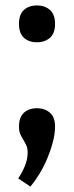

<svg xmlns="http://www.w3.org/2000/svg" viewBox="-20 -520 273 708"><path d="M47 0ZM82 43Q82 27 77 16Q72 5 66 -4.5Q60 -14 55 -25Q50 -36 50 -53Q50 -88 68.5 -104.5Q87 -121 116 -121Q145 -121 164 -104.5Q183 -88 183 -53Q183 -27 175 3.5Q167 34 154.5 64Q142 94 125.5 121Q109 148 92 168L47 138Q61 118 71.5 92.5Q82 67 82 43ZM50 -432Q50 -467 68.5 -483.5Q87 -500 116 -500Q145 -500 164 -483.5Q183 -467 183 -432Q183 -397 164 -380.5Q145 -364 116 -364Q87 -364 68.5 -380.5Q50 -397 50 -432Z"/></svg>

Font: Orienta
Style: Regular
Weight: 400
Designer: Eduardo Rodriguez Tunni
Foundry: Eduardo Rodriguez Tunni
Version: Version 1.001